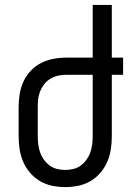

<svg xmlns="http://www.w3.org/2000/svg" viewBox="-20 -755 540 783"><path d="M246 8Q219 8 192.5 2.5Q166 -3 143 -16.5Q120 -30 102.5 -50.5Q85 -71 74.5 -95.5Q64 -120 60 -146.5Q56 -173 56 -200V-320Q56 -346 60.5 -372.5Q65 -399 76 -423Q87 -447 105.5 -466.5Q124 -486 147.5 -498Q171 -510 197.5 -515Q224 -520 250 -520H358V-735H436V-520H482V-450H436V-200Q436 -173 432 -146.5Q428 -120 417.5 -95.5Q407 -71 389.5 -50.5Q372 -30 349 -16.5Q326 -3 299.5 2.5Q273 8 246 8ZM246 -62Q263 -62 279.5 -66Q296 -70 309.5 -80Q323 -90 333 -104Q343 -118 348.5 -134Q354 -150 356 -166.5Q358 -183 358 -200V-450H250Q233 -450 217 -446.5Q201 -443 186.5 -434.5Q172 -426 161.5 -413Q151 -400 144.5 -384.5Q138 -369 136 -353Q134 -337 134 -320V-200Q134 -183 136 -166.5Q138 -150 143.5 -134Q149 -118 159 -104Q169 -90 182.5 -80Q196 -70 212.5 -66Q229 -62 246 -62Z"/></svg>

Font: Iosevka
Style: Regular
Weight: 400
Monospace: yes
Designer: Belleve Invis
Foundry: Belleve Invis
Version: Version 33.2.3; ttfautohint (v1.8.4)